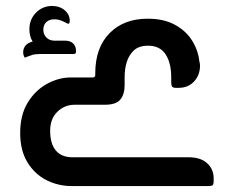

<svg xmlns="http://www.w3.org/2000/svg" viewBox="-20 -627 783 647"><path d="M65 -433Q62 -433 61 -437Q58 -443 58 -451Q59 -479 90 -487Q84 -496 81.5 -507Q79 -518 79 -528Q79 -561 100.5 -583.5Q122 -606 154 -607Q181 -607 198 -592.5Q215 -578 215 -557Q215 -547 210 -547Q208 -547 205.5 -548.5Q203 -550 197 -553Q179 -562 164 -562Q146 -562 136 -552.5Q126 -543 126 -527Q126 -511 136.5 -500.5Q147 -490 163 -490H199Q217 -490 226.5 -480.5Q236 -471 236 -457V-452Q236 -445 228 -445H115Q99 -445 89 -442Q79 -439 72 -436Q66 -433 65 -433ZM224 -97H616Q656 -97 678 -77Q700 -57 700 -26V-17Q700 -6 696.5 -3Q693 0 682 0H222Q176 0 136.5 -20Q97 -40 72.5 -80Q48 -120 48 -179Q48 -239 73 -280.5Q98 -322 137.5 -344Q177 -366 219 -366H292Q298 -366 299.5 -369Q301 -372 301 -373V-380Q301 -466 349 -515Q397 -564 478 -564Q532 -564 569.5 -543.5Q607 -523 627.5 -490Q648 -457 652 -419Q653 -415 653.5 -412.5Q654 -410 654 -406Q654 -374 634 -352.5Q614 -331 582 -331H573Q563 -331 560 -335Q557 -339 557 -349V-366Q557 -415 538 -444Q519 -473 479 -473Q448 -473 431 -457Q414 -441 407 -417.5Q400 -394 400 -369V-341Q400 -309 385.5 -291.5Q371 -274 333 -274H231Q198 -274 173.5 -250.5Q149 -227 149 -186Q149 -143 168 -120Q187 -97 224 -97Z"/></svg>

Font: Zain
Style: Bold
Weight: 700
Designer: Zain,Boutros
Foundry: Mobile Telecommunications Company (Zain), 2024
Version: Version 1.50; ttfautohint (v1.8.4)